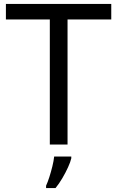

<svg xmlns="http://www.w3.org/2000/svg" viewBox="-20 -734 596 975"><path d="M323 0H233V-635H10V-714H545V-635H323ZM342 70Q338 88 325.5 115.5Q313 143 296.5 171Q280 199 262 221H214V209Q222 192 230.5 165.5Q239 139 246 110.5Q253 82 255 61H342Z"/></svg>

Font: Noto Sans Old Persian
Style: Regular
Weight: 400
Designer: Monotype Design Team
Foundry: Monotype Imaging Inc.
Version: Version 2.001; ttfautohint (v1.8.4.7-5d5b)